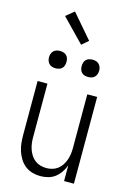

<svg xmlns="http://www.w3.org/2000/svg" viewBox="-142 -1034 760 1112"><g transform="rotate(15 237.5 -478.5)"><path d="M215 8Q191 8 167 1Q143 -6 124 -21Q105 -36 92 -57Q79 -78 71.5 -101Q64 -124 61.5 -148.5Q59 -173 59 -197V-520H118V-197Q118 -179 120.5 -161Q123 -143 129 -126Q135 -109 145 -93.5Q155 -78 169.5 -67Q184 -56 201.5 -51Q219 -46 238 -46Q256 -46 273.5 -51Q291 -56 305.5 -67Q320 -78 330 -93.5Q340 -109 346 -126Q352 -143 354.5 -161Q357 -179 357 -197V-520H416V0H357V-94Q349 -72 335.5 -52Q322 -32 303.5 -18Q285 -4 262 2Q239 8 215 8ZM335 -618Q325 -618 314.5 -621Q304 -624 296.5 -631.5Q289 -639 286 -649Q283 -659 283 -670Q283 -681 286 -691Q289 -701 296.5 -708.5Q304 -716 314.5 -719Q325 -722 335 -722Q346 -722 356 -719Q366 -716 373.5 -708.5Q381 -701 384.5 -691Q388 -681 388 -670Q388 -659 384.5 -649Q381 -639 373.5 -631.5Q366 -624 356 -621Q346 -618 335 -618ZM140 -618Q129 -618 119 -621Q109 -624 101.5 -631.5Q94 -639 90.5 -649Q87 -659 87 -670Q87 -681 90.5 -691Q94 -701 101.5 -708.5Q109 -716 119 -719Q129 -722 140 -722Q150 -722 160.5 -719Q171 -716 178.5 -708.5Q186 -701 189 -691Q192 -681 192 -670Q192 -659 189 -649Q186 -639 178.5 -631.5Q171 -624 160.5 -621Q150 -618 140 -618ZM248 -788 115 -925 164 -965 287 -822Z"/></g></svg>

Font: Iosevka QP Light
Style: Regular
Weight: 300
Designer: Belleve Invis
Foundry: Belleve Invis
Version: Version 20.0.0; ttfautohint (v1.8.4)